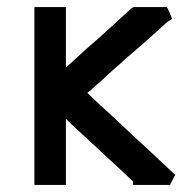

<svg xmlns="http://www.w3.org/2000/svg" viewBox="-20 -521 533 542"><path d="M447.3 1H438.5H434.6H429.7H420.9H411.1H401.4H391.6H383.8H375H355.5V-8.8L305.7 -55.7Q278.3 -80.1 254.9 -102.5Q169.9 -180.7 166 -185.5V-145.5V-111.3V-77.1V-47.9V-17.6V1H147.5H145.5H141.6H131.8H122.1H116.2H110.4H103.5H95.7H77.1V-501H95.7H97.7H101.6H110.4H120.1H126H131.8H139.6H147.5H166V-330.1L224.6 -383.8L260.7 -415L350.6 -497.1L357.4 -501H364.3H365.2H367.2H380.9H394.5H405.3H415H426.8H438.5H451.2Q458 -488.3 460 -482.4L465.8 -467.8L452.1 -459L392.6 -405.3Q365.2 -380.9 336.9 -357.4Q318.4 -339.8 298.8 -323.2Q280.3 -306.6 261.7 -289.1Q254.9 -283.2 249 -278.3L235.4 -265.6Q230.5 -262.7 226.6 -258.8L264.6 -222.7Q292 -198.2 315.4 -175.8Q338.9 -153.3 358.4 -135.3Q377.9 -117.2 396.5 -100.6Q401.4 -95.7 430.7 -68.4L474.6 -27.3L467.8 -14.6L464.8 -8.8L460 1Z"/></svg>

Font: LeFont
Style: Default
Weight: 400
Designer: Leryon MEDIA
Version: Version 1.0